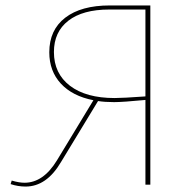

<svg xmlns="http://www.w3.org/2000/svg" viewBox="-20 -678 696 705"><path d="M383 -658H532V0H514V-311Q430 -303 399 -303Q365 -303 340 -307L204 -83Q151 7 74 7Q46 7 19 -2L23 -15Q50 -7 70 -7Q139 -7 189 -89L323 -310Q246 -325 203.5 -371Q161 -417 161 -486Q161 -568 219.5 -613Q278 -658 383 -658ZM401 -318Q430 -318 514 -324V-643H381Q284 -643 231 -602Q178 -561 178 -487Q178 -408 237 -363Q296 -318 401 -318Z"/></svg>

Font: EauTestSC Thin
Style: Regular
Weight: 250
Designer: Christian Thalmann (Catharsis Fonts)
Version: Version 0.001;PS 000.001;hotconv 1.0.88;makeotf.lib2.5.64775